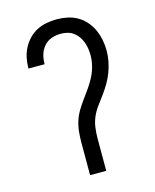

<svg xmlns="http://www.w3.org/2000/svg" viewBox="-112 -820 724 896"><g transform="rotate(-15 250.0 -371.5)"><path d="M211 0V-156Q211 -182 213.5 -208.5Q216 -235 224 -260Q232 -285 246 -308Q260 -331 275.5 -352Q291 -373 306 -394.5Q321 -416 333 -439.5Q345 -463 351.5 -489Q358 -515 358 -541Q358 -557 355.5 -573Q353 -589 347.5 -604Q342 -619 332.5 -632.5Q323 -646 310 -655.5Q297 -665 281 -669Q265 -673 249 -673Q226 -673 204.5 -665.5Q183 -658 168 -641Q153 -624 146.5 -602Q140 -580 140 -558V-555H62V-559Q62 -584 67.5 -608.5Q73 -633 84.5 -654.5Q96 -676 113.5 -694Q131 -712 153 -723Q175 -734 199.5 -738.5Q224 -743 249 -743Q275 -743 300.5 -737.5Q326 -732 348.5 -719Q371 -706 388 -686Q405 -666 415.5 -642.5Q426 -619 431 -593.5Q436 -568 436 -542Q436 -516 431 -490Q426 -464 416.5 -439Q407 -414 393.5 -391Q380 -368 364.5 -347Q349 -326 333 -304.5Q317 -283 306.5 -259Q296 -235 292.5 -208.5Q289 -182 289 -156V0Z"/></g></svg>

Font: Iosevka Term
Style: Regular
Weight: 400
Monospace: yes
Designer: Belleve Invis
Foundry: Belleve Invis
Version: Version 30.0.1